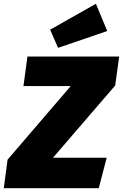

<svg xmlns="http://www.w3.org/2000/svg" viewBox="-48 -995 650 1015"><path d="M-8 -151 326 -540H76L97 -696H582L561 -543L232 -161H516L474 0H-28ZM519 -831 259 -742 217 -838 459 -975Z"/></svg>

Font: FiraGO Heavy
Style: Italic
Weight: 900
Italic angle: -8°
Designer: bBox Type GmbH
Foundry: bBox Type GmbH
Version: Version 1.001